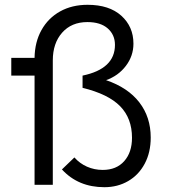

<svg xmlns="http://www.w3.org/2000/svg" viewBox="-20 -770 708 800"><path d="M238 -64 290 -114Q312 -89 342.5 -75.5Q373 -62 408 -62Q465 -62 497.5 -98.5Q530 -135 530 -196Q530 -277 480.5 -327.5Q431 -378 324 -404V-455Q459 -483 459 -583Q459 -625 429 -651.5Q399 -678 344 -678Q278 -678 239 -634Q200 -590 200 -518V0H124V-455H27V-529H124Q125 -595 153 -645Q181 -695 230.5 -722.5Q280 -750 345 -750Q435 -750 485.5 -704.5Q536 -659 536 -588Q536 -537 504.5 -495.5Q473 -454 422 -436Q513 -405 560.5 -343.5Q608 -282 608 -197Q608 -135 583 -88Q558 -41 514 -15.5Q470 10 415 10Q306 10 238 -64Z"/></svg>

Font: Lexend HM
Style: Regular
Weight: 400
Designer: Bonnie Shaver-Troup, Thomas Jockin, Octavio Pardo
Foundry: Lexend
Version: Version 1.091